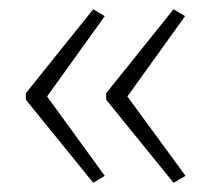

<svg xmlns="http://www.w3.org/2000/svg" viewBox="-20 -484 457 416"><path d="M36 -282V-268L182 -88L207 -103L82 -275L207 -449L182 -464ZM210 -282V-268L356 -88L382 -103L256 -275L381 -449L356 -464Z"/></svg>

Font: Noto Sans Tamil Condensed ExtraLight
Style: Regular
Weight: 200
Width: 3
Designer: Jelle Bosma - Monotype Design Team
Foundry: Monotype Imaging Inc.
Version: Version 2.004